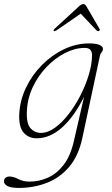

<svg xmlns="http://www.w3.org/2000/svg" viewBox="-58 -671 550 942"><path d="M345.5 8Q327 94 281.2 147.8Q235.5 201.5 171.5 226.2Q107.5 251 34.5 251Q-4.5 251 -21.5 241.8Q-38.5 232.5 -38.5 218Q-38.5 208 -31 201.5Q-23.5 195 -11.5 195Q8 195 31.8 207.5Q55.5 220 86.5 220Q134 220 177.5 200.5Q221 181 254.2 137.8Q287.5 94.5 304 23L354.5 -196.5Q305.5 -98 246.2 -45.2Q187 7.5 122 7.5Q82 7.5 57.8 -20.5Q33.5 -48.5 36.5 -112Q40 -179.5 69.8 -241.5Q99.5 -303.5 148 -352.2Q196.5 -401 256.2 -429.5Q316 -458 379 -458Q412 -458 429.5 -450.8Q447 -443.5 447 -432Q447 -421.5 441 -415.2Q435 -409 432.5 -398.5ZM74 -128Q70.5 -66 91.2 -42.5Q112 -19 143 -19Q176.5 -19 211.5 -44.2Q246.5 -69.5 279 -111.5Q311.5 -153.5 337.2 -204Q363 -254.5 378.2 -306Q393.5 -357.5 393.5 -400.5Q393.5 -436 358.5 -436Q310.5 -436 261.8 -411.2Q213 -386.5 171.5 -343.5Q130 -300.5 103.5 -245Q77 -189.5 74 -128ZM218.5 -521.5Q209.5 -516.5 206 -519Q202 -523 210 -530L328.5 -639Q341.5 -651 351 -651Q360.5 -651 366.5 -639L430 -530Q434 -522.5 427.5 -519Q422.5 -516.5 416 -521.5L338 -604Z"/></svg>

Font: Fraunces 9pt Thin
Style: Italic
Weight: 100
Italic angle: -16°
Version: Version 1.000;[b76b70a41]